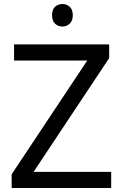

<svg xmlns="http://www.w3.org/2000/svg" viewBox="-20 -935 612 955"><path d="M533 0H38V-68L414 -634H50V-714H523V-646L147 -80H533ZM291 -915Q311 -915 326.5 -901.5Q342 -888 342 -859Q342 -831 326.5 -817Q311 -803 291 -803Q269 -803 254 -817Q239 -831 239 -859Q239 -888 254 -901.5Q269 -915 291 -915Z"/></svg>

Font: Noto Sans Lao
Style: Regular
Weight: 400
Designer: Monotype Design Team
Foundry: Monotype Imaging Inc.
Version: Version 2.003; ttfautohint (v1.8.4.7-5d5b)